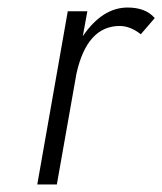

<svg xmlns="http://www.w3.org/2000/svg" viewBox="-20 -490 431 510"><path d="M354 -399Q326 -421 298 -421Q211 -421 183 -294L131 0H79L160 -460H212L200 -394Q252 -470 319 -470Q367 -470 391 -442Z"/></svg>

Font: Renner* Light
Style: Light Italic
Weight: 300
Italic angle: -10°
Version: Version 003.000 ; ttfautohint (v0.97) -l 8 -r 50 -G 200 -x 1